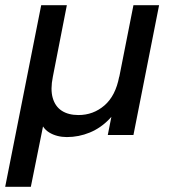

<svg xmlns="http://www.w3.org/2000/svg" viewBox="-38 -521 656 741"><path d="M477 0H378L477 -501H576ZM81 200H-18L121 -501H220L166 -225Q156 -176 165.5 -143Q175 -110 200.5 -93.5Q226 -77 265 -77Q322 -77 365 -114Q408 -151 422 -225V-226L438 -149Q418 -97 384.5 -62Q351 -27 308.5 -9.5Q266 8 220 8Q201 8 183.5 3.5Q166 -1 151.5 -10Q137 -19 128 -33Z"/></svg>

Font: Albert Sans Medium
Style: Italic
Weight: 500
Italic angle: -11.25°
Designer: Andreas Rasmussen
Foundry: a.Foundry
Version: Version 1.025